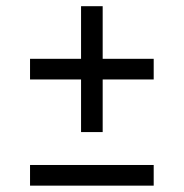

<svg xmlns="http://www.w3.org/2000/svg" viewBox="-20 -584 578 604"><path d="M235 -168.5V-334H74.5V-399H235V-564.5H303V-399H463.5V-334H303V-168.5ZM74.5 0V-65H463.5V0Z"/></svg>

Font: Encode Sans SC
Style: Regular
Weight: 400
Version: Version 3.002